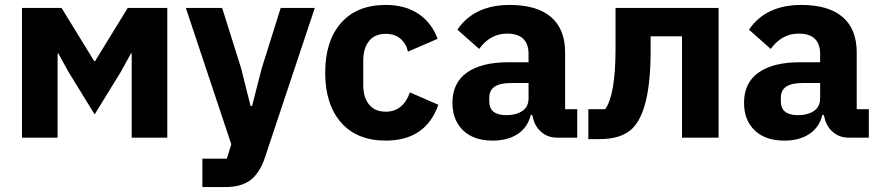

<svg xmlns="http://www.w3.org/2000/svg" viewBox="-20 -557 3566 777"><path d="M69 0V-525H229L361 -310H365L497 -525H657V0H513V-341H510L470 -268L363 -94L256 -268L216 -341H213V0Z M799 200V85H898L916 27L732 -525H879L956 -280L994 -128H1000L1039 -280L1116 -525H1254L1052 81Q1031 143 994 171.5Q957 200 891 200Z M1541 12Q1424 12 1360 -61.5Q1296 -135 1296 -263Q1296 -391 1360 -464Q1424 -537 1541 -537Q1620 -537 1673.5 -501Q1727 -465 1751 -400L1631 -348Q1624 -380 1601 -400Q1578 -420 1541 -420Q1497 -420 1473.5 -391Q1450 -362 1450 -311V-213Q1450 -163 1473.5 -134Q1497 -105 1541 -105Q1611 -105 1639 -183L1754 -133Q1703 12 1541 12Z M1974 12Q1897 12 1854 -29.5Q1811 -71 1811 -141Q1811 -222 1870 -263.5Q1929 -305 2036 -305H2119V-338Q2119 -421 2032 -421Q1964 -421 1919 -359L1831 -437Q1899 -537 2043 -537Q2153 -537 2210 -488Q2267 -439 2267 -345V-115H2316V0H2234Q2198 0 2172 -21.5Q2146 -43 2137 -79L2134 -92H2128Q2116 -42 2075.5 -15Q2035 12 1974 12ZM2029 -91Q2069 -91 2094 -108Q2119 -125 2119 -159V-221H2047Q1960 -221 1960 -162V-147Q1960 -91 2029 -91Z M2361 6V-115H2429Q2471 -173 2471 -359V-525H2888V0H2740V-410H2613V-351Q2613 -111 2540 -38Q2496 6 2406 6Z M3154 12Q3077 12 3034 -29.5Q2991 -71 2991 -141Q2991 -222 3050 -263.5Q3109 -305 3216 -305H3299V-338Q3299 -421 3212 -421Q3144 -421 3099 -359L3011 -437Q3079 -537 3223 -537Q3333 -537 3390 -488Q3447 -439 3447 -345V-115H3496V0H3414Q3378 0 3352 -21.5Q3326 -43 3317 -79L3314 -92H3308Q3296 -42 3255.5 -15Q3215 12 3154 12ZM3209 -91Q3249 -91 3274 -108Q3299 -125 3299 -159V-221H3227Q3140 -221 3140 -162V-147Q3140 -91 3209 -91Z"/></svg>

Font: Anuphan
Style: Bold
Weight: 700
Designer: Mike Abbink, Paul van der Laan, Pieter van Rosmalen, Mint Tantisuwanna
Foundry: Bold Monday; Cadson Demak
Version: Version 3.002;hotconv 1.0.109;makeotfexe 2.5.65596